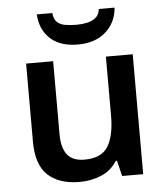

<svg xmlns="http://www.w3.org/2000/svg" viewBox="-54 -805 747 863"><g transform="rotate(-5 319.5 -373.5)"><path d="M558 -541V0H463L446 -70H440Q414 -28 368.5 -9Q323 10 271 10Q179 10 128 -37Q77 -84 77 -188V-541H199V-211Q199 -150 223.5 -119Q248 -88 301 -88Q378 -88 407.5 -136Q437 -184 437 -275V-541ZM495 -757Q490 -690 442.5 -648Q395 -606 317 -606Q237 -606 192.5 -647Q148 -688 144 -757H214Q217 -729 230.5 -716Q244 -703 267 -699Q290 -695 319 -695Q344 -695 366.5 -700Q389 -705 405 -718Q421 -731 424 -757Z"/></g></svg>

Font: Noto Sans Sundanese SemiBold
Style: Regular
Weight: 600
Version: Version 2.003